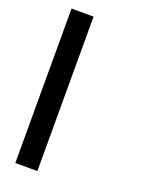

<svg xmlns="http://www.w3.org/2000/svg" viewBox="-162 -948 758 1022"><g transform="rotate(20 217.0 -437.5)"><path d="M184.6 0H59.6V-875H184.6Z"/></g></svg>

Font: Oswald
Style: Book
Weight: 400
Designer: vernon adams
Foundry: vernon adams
Version: Version 1.000